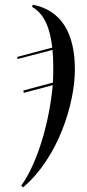

<svg xmlns="http://www.w3.org/2000/svg" viewBox="-20 -563 374 823"><path d="M71 233 79 240C229 114 301 -119 301 -265C301 -419 244 -519 120 -543L118 -533C172 -503 195 -438 204 -359L54 -319L55 -310L205 -349C209 -315 209 -257 207 -209L80 -175L82 -165L206 -198C193 -49 144 131 71 233Z"/></svg>

Font: Noto Serif Display SemiCondensed
Style: Italic
Weight: 400
Width: 4
Italic angle: -12°
Designer: Monotype Design Team
Foundry: Monotype Imaging Inc.
Version: Version 2.009